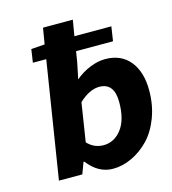

<svg xmlns="http://www.w3.org/2000/svg" viewBox="-109 -813 819 914"><g transform="rotate(-15 300.0 -355.5)"><path d="M335.9 12.2Q264.2 12.2 211.9 -56.2H208L187 0H71.8L163.1 -574.2H97.2L106.9 -639.2L173.8 -644L187 -723.1H334L320.8 -645H502.9L492.2 -574.2H310.1L301.8 -522.9L285.2 -441.9Q318.8 -470.2 357.9 -486.1Q397 -502 433.1 -502Q511.7 -502 554.9 -448.7Q598.1 -395.5 598.1 -304.2Q598.1 -232.4 575 -171.1Q551.8 -109.9 514.2 -70.8Q476.6 -31.7 430.2 -9.8Q383.8 12.2 335.9 12.2ZM321.8 -107.9Q374.5 -107.9 410.2 -154.3Q445.8 -200.7 445.8 -287.1Q445.8 -381.8 372.1 -381.8Q323.7 -381.8 272 -333L242.2 -143.1Q274.9 -107.9 321.8 -107.9Z"/></g></svg>

Font: Office Code Pro D Bold Italic
Style: Regular
Weight: 700
Italic angle: -9°
Designer: Nathan Rutzky & Paul D. Hunt
Foundry: Adobe Systems Incorporated
Version: Version 1.004;PS 001.004;hotconv 1.0.70;makeotf.lib2.5.58329